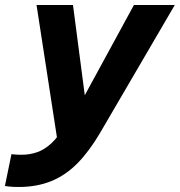

<svg xmlns="http://www.w3.org/2000/svg" viewBox="-68 -550 717 765"><path d="M6.6 195Q-19.6 195 -34 193Q-48.4 191 -48.4 191L-22.4 64.2Q-22.4 64.2 -10.8 65.4Q0.8 66.6 17.4 66.6Q51 66.6 80.6 56.2Q110.2 45.8 138.1 19.7Q166 -6.4 192 -54.4L213.4 -92.6L166 43.6L77.6 -530H222.8L277.6 -111H237.4L465.6 -530H628.4L330.8 -20.6Q288.4 51.8 241.3 99.9Q194.2 148 136.6 171.5Q79 195 6.6 195Z"/></svg>

Font: Be Vietnam Pro Variable Thin
Style: Italic
Weight: 100
Italic angle: -12°
Designer: Lam Bao, Tony Le, Vietanh Nguyen
Foundry: Yellow Type Foundry
Version: Version 1.002